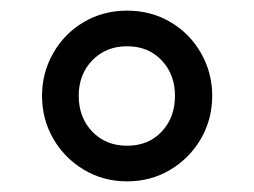

<svg xmlns="http://www.w3.org/2000/svg" viewBox="-20 -822 478 361"><path d="M59 -642Q59 -685 80 -722Q101 -759 137.5 -780.5Q174 -802 219 -802Q264 -802 300.5 -780.5Q337 -759 358 -722Q379 -685 379 -642Q379 -598 358 -561.5Q337 -525 300.5 -503Q264 -481 219 -481Q174 -481 137.5 -503Q101 -525 80 -561.5Q59 -598 59 -642ZM309 -642Q309 -682 284 -708.5Q259 -735 219 -735Q179 -735 153.5 -708.5Q128 -682 128 -642Q128 -601 153.5 -574.5Q179 -548 219 -548Q259 -548 284 -574.5Q309 -601 309 -642Z"/></svg>

Font: Krub
Style: Bold
Weight: 700
Version: Version 1.000; ttfautohint (v1.6)